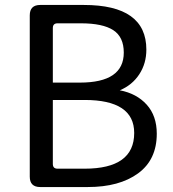

<svg xmlns="http://www.w3.org/2000/svg" viewBox="-20 -754 697 774"><path d="M318 -734Q570 -734 570 -554Q570 -498 541.5 -454.5Q513 -411 463 -390Q531 -377 571.5 -332Q612 -287 612 -215Q612 -110 536.5 -55Q461 0 334 0H142Q100 0 100 -42V-692Q100 -734 142 -734ZM193 -421H302Q479 -421 479 -542Q479 -605 436.5 -632.5Q394 -660 306 -660H212Q193 -660 193 -641ZM193 -93Q193 -74 212 -74H321Q521 -74 521 -218Q521 -351 321 -351H193Z"/></svg>

Font: Raw Maruko Gothic CJK TC
Style: Regular
Weight: 400
Version: Version 1.001